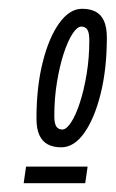

<svg xmlns="http://www.w3.org/2000/svg" viewBox="-20 -700 263 437"><path d="M33.9 -283.1 39.3 -320.8H179.4L174 -283.1ZM166.7 -680Q184.8 -680 197.3 -673.6Q209.9 -667.2 216.6 -652.6Q223.2 -638.1 223.2 -614.3Q223.2 -543.5 209.1 -486.7Q195 -430 171.7 -397.3Q148.4 -364.7 119.5 -364.7Q101.5 -364.7 88.9 -371.3Q76.4 -377.9 69.7 -392.3Q63 -406.6 63 -430.4Q63 -502 77.2 -558.3Q91.3 -614.7 114.9 -647.4Q138.5 -680 166.7 -680ZM165.2 -639.5Q155.7 -639.5 145 -623.1Q134.3 -606.7 125 -578.2Q115.7 -549.6 109.7 -513.1Q103.6 -476.6 103.6 -436.1Q103.6 -419 108.2 -412.1Q112.8 -405.2 121.7 -405.2Q131.2 -405.2 141.9 -421.6Q152.6 -438 161.9 -466.6Q171.2 -495.1 177.2 -531.6Q183.3 -568.1 183.3 -608.6Q183.3 -625.7 178.7 -632.6Q174.1 -639.5 165.2 -639.5Z"/></svg>

Font: Georama
Style: Italic
Weight: 400
Width: 2
Italic angle: -9°
Designer: Jean-Baptiste Levee
Foundry: Production Type
Version: Version 1.000